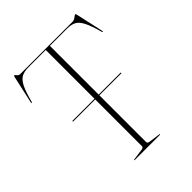

<svg xmlns="http://www.w3.org/2000/svg" viewBox="-202 -833 948 948"><g transform="rotate(-45 272.0 -358.5)"><path d="M102 -352Q102 -354.5 104.5 -354.5H257.5V-695H135.5Q107 -695 88.2 -684.8Q69.5 -674.5 55.5 -646Q41.5 -617.5 27.5 -563Q25.5 -559 23.5 -559Q20.5 -559 22.5 -565L54.5 -709Q57 -717 58.5 -717Q61.5 -717 68 -708.5Q74.5 -700 83.5 -700H450.5Q461 -700 471.2 -708.5Q481.5 -717 485.5 -717Q487 -717 489.5 -709L521.5 -565Q523.5 -559 520.5 -559Q518.5 -559 516.5 -563Q501 -620 486.2 -648.2Q471.5 -676.5 453 -685.8Q434.5 -695 408.5 -695H286.5V-354.5H439Q441.5 -354.5 441.5 -352Q441.5 -349.5 439 -349.5H286.5V-24Q286.5 -13.5 300.5 -12L359.5 -4Q362.5 -4 362.5 -2Q362.5 0 359.5 0H184.5Q181.5 0 181.5 -2Q181.5 -4 184.5 -4L243.5 -12Q257.5 -13.5 257.5 -24V-349.5H104.5Q102 -349.5 102 -352Z"/></g></svg>

Font: Fraunces 144pt S000 Thin
Style: Regular
Weight: 100
Version: Version 1.000; ttfautohint (v1.8.3)